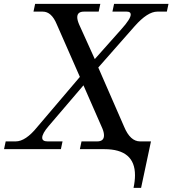

<svg xmlns="http://www.w3.org/2000/svg" viewBox="-58 -752 869 968"><path d="M694.8 0H344.7L353 -39.1H431.6Q466.3 -39.1 466.3 -69.3Q466.3 -84.5 458.5 -103.5L362.8 -321.8L187.5 -116.7Q154.8 -78.6 154.8 -57.6Q154.8 -39.1 182.1 -39.1H257.3L249 0H-37.6L-29.3 -39.1H21Q71.3 -39.1 129.9 -111.8L344.7 -364.3L228 -629.9Q201.7 -693.4 157.7 -693.4H110.8L119.1 -732.4H447.8L439.5 -693.4H365.2Q331.5 -693.4 331.5 -665Q331.5 -650.9 340.8 -628.9L419.9 -454.1L553.7 -604.5Q601.1 -657.2 601.1 -678.7Q601.1 -693.4 581.1 -693.4H508.8L517.1 -732.4H791.5L783.2 -693.4H734.9Q686 -693.4 621.1 -620.1L437.5 -411.6L567.9 -112.8Q598.6 -39.1 648.4 -39.1H703.1ZM653.3 195.3H615.2Q622.6 160.2 622.6 131.3Q622.6 0 467.8 0L475.1 -34.2H702.1Z"/></svg>

Font: Munson
Style: Italic
Weight: 400
Italic angle: -12°
Designer: Paul James MIller
Foundry: High-Logic / Made with FontCreator
Version: Version 2.10;May 5, 2019;FontCreator 11.5.0.2430 64-bit